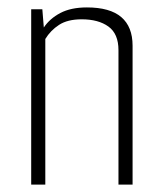

<svg xmlns="http://www.w3.org/2000/svg" viewBox="-20 -497 435 517"><path d="M64 -472H94L98 -423Q114 -447 142.5 -462Q171 -477 214 -477Q276 -477 306.5 -451Q337 -425 337 -374V0H299V-362Q299 -406 272 -425.5Q245 -445 200 -445Q162 -445 139 -430Q116 -415 102 -392V0H64Z"/></svg>

Font: Smooch Sans Thin Light
Style: Regular
Weight: 300
Version: Version 1.010